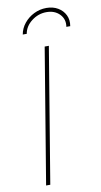

<svg xmlns="http://www.w3.org/2000/svg" viewBox="-101 -973 538 1019"><g transform="rotate(-10 168.0 -464.0)"><path d="M204.6 -727.5 84 0H61.5L182.1 -727.5ZM226.1 -927.7Q261.7 -927.7 288.1 -912.1Q314.5 -896.5 327.4 -870.1Q340.3 -843.8 334.5 -810.5H313.5Q320.3 -850.6 293.7 -878.2Q267.1 -905.8 222.7 -905.8Q178.7 -905.8 142.8 -878.2Q106.9 -850.6 100.1 -810.5H78.6Q84.5 -843.8 106 -870.1Q127.4 -896.5 158.9 -912.1Q190.4 -927.7 226.1 -927.7Z"/></g></svg>

Font: Inter 18pt Thin
Style: Italic
Weight: 250
Italic angle: -9.3988°
Version: Version 4.001;git-66647c0bb